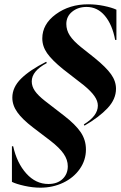

<svg xmlns="http://www.w3.org/2000/svg" viewBox="-20 -744 561 889"><path d="M418.9 -475.1Q471.2 -432.6 494.1 -400.4Q517.1 -368.2 517.1 -333Q517.1 -284.7 477.8 -242.9Q438.5 -201.2 371.1 -162.1L368.2 -168Q433.1 -207.5 433.1 -254.9Q433.1 -276.4 417.5 -298.8Q401.9 -321.3 368.2 -349.1L272 -423.8Q220.2 -465.8 198 -497.8Q175.8 -529.8 175.8 -565.9Q175.8 -632.3 238.8 -678.2Q301.8 -724.1 388.2 -724.1Q424.8 -724.1 461.4 -716.6Q498 -709 519 -699.2V-559.1H513.2Q500 -629.9 465.6 -670.9Q431.2 -711.9 380.9 -711.9Q341.3 -711.9 314.2 -689.9Q287.1 -668 287.1 -632.8Q287.1 -604.5 303.2 -579.6Q319.3 -554.7 355 -525.9ZM35.2 98.1V-66.9H41Q58.1 10.7 101.8 59.3Q145.5 107.9 204.1 107.9Q245.1 107.9 269.5 85Q293.9 62 293.9 25.9Q293.9 -3.9 274.9 -31.7Q255.9 -59.6 212.9 -92.8L132.8 -153.8Q83 -191.9 60.1 -224.4Q37.1 -256.8 37.1 -292Q37.1 -339.8 77.6 -379.9Q118.2 -419.9 193.8 -458L196.8 -452.1Q127 -415 127 -367.2Q127 -344.2 141.4 -323.2Q155.8 -302.2 188 -276.9L275.9 -209Q329.1 -168 353.5 -132.1Q377.9 -96.2 377.9 -51.8Q377.9 -2.4 349.4 38.3Q320.8 79.1 272.5 102.1Q224.1 125 167 125Q131.8 125 93.3 116.5Q54.7 107.9 35.2 98.1Z"/></svg>

Font: Nyght Serif Medium Italic
Style: Regular
Weight: 500
Italic angle: -16°
Designer: Maksym Kobuzan
Version: Version 0.410;Glyphs 3.1.2 (3151)